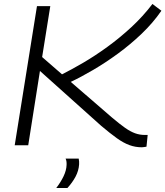

<svg xmlns="http://www.w3.org/2000/svg" viewBox="-20 -731 832 966"><path d="M54 0 166 -700H233L192 -444L292 -357Q340 -381 399 -415.5Q458 -450 520 -495Q582 -540 640.5 -594Q699 -648 747 -711L792 -677Q750 -616 693 -561.5Q636 -507 573 -461Q510 -415 448.5 -379Q387 -343 336 -319L543 -140Q582 -107 609 -88Q636 -69 659.5 -60.5Q683 -52 709 -52Q712 -52 715.5 -52Q719 -52 723 -52L717 7Q712 8 704.5 9Q697 10 693 10Q661 10 631 -1Q601 -12 567.5 -36Q534 -60 489 -98L181 -374L122 0ZM310 67H376Q379 82 378 96Q376 128 360 158Q344 188 319 215H263Q286 185 300 155.5Q314 126 315 99Q316 79 310 67Z"/></svg>

Font: Georama Expanded Light
Style: Italic
Weight: 300
Width: 7
Italic angle: -9°
Designer: Jean-Baptiste Levee
Foundry: Production Type
Version: Version 1.000